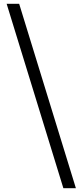

<svg xmlns="http://www.w3.org/2000/svg" viewBox="-20 -813 432 1012"><path d="M314 179H380L81 -793H15Z"/></svg>

Font: Noto Sans JP Regular
Style: Regular
Weight: 400
Designer: Ryoko NISHIZUKA (kana & ideographs); Paul D. Hunt (Latin, Greek & Cyrillic); Wenlong ZHANG (bopomofo); Sandoll Communica
Foundry: Adobe Systems Incorporated
Version: Version 1.004;PS 1.004;hotconv 1.0.82;makeotf.lib2.5.63406